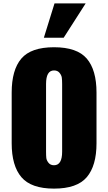

<svg xmlns="http://www.w3.org/2000/svg" viewBox="-20 -1101 639 1134"><path d="M239 -878 302 -1081H486L356 -878ZM299 13Q164 13 106.5 -54.5Q49 -122 49 -255V-554Q49 -688 106 -755Q163 -822 299 -822Q435 -822 492.5 -755Q550 -688 550 -554V-255Q550 -122 492.5 -54.5Q435 13 299 13ZM299 -125Q347 -125 347 -205V-605Q347 -628 345 -642.5Q343 -657 331.5 -671Q320 -685 299 -685Q252 -685 252 -605V-205Q252 -182 253.5 -168Q255 -154 266.5 -139.5Q278 -125 299 -125Z"/></svg>

Font: Oswald Heavy
Style: Regular
Weight: 400
Designer: Vernon Adams
Foundry: Vernon Adams
Version: Version 4.101